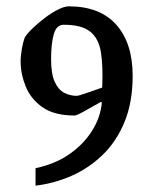

<svg xmlns="http://www.w3.org/2000/svg" viewBox="-20 -493 483 605"><path d="M197 -473Q295 -473 346.5 -415Q398 -357 398 -254Q398 -171 372.5 -109Q347 -47 303.5 -5Q260 37 205.5 61Q151 85 92 92V37Q154 24 199 -7.5Q244 -39 270.5 -81.5Q297 -124 301 -170L298 -172Q273 -158 247.5 -143.5Q222 -129 215 -129Q151 -129 114 -155Q77 -181 61 -220.5Q45 -260 45 -299Q45 -318 49 -340Q53 -362 58 -375Q67 -389 84.5 -405.5Q102 -422 122.5 -437.5Q143 -453 163 -463Q183 -473 197 -473ZM181 -415Q158 -415 149.5 -385.5Q141 -356 141 -306Q141 -260 152.5 -235Q164 -210 182.5 -200.5Q201 -191 222 -191Q227 -191 253 -200Q279 -209 302 -217Q305 -285 298 -328.5Q291 -372 264 -393.5Q237 -415 181 -415Z"/></svg>

Font: Grenze Gotisch
Style: Regular
Weight: 400
Designer: Renata Polastri
Foundry: Omnibus-Type
Version: Version 1.001